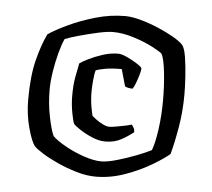

<svg xmlns="http://www.w3.org/2000/svg" viewBox="-43 -775 664 600"><g transform="rotate(5 289.5 -475.0)"><path d="M278 -221Q249 -221 217 -230.5Q185 -240 156.5 -253Q128 -266 107.5 -279Q87 -292 81 -299Q70 -312 58.5 -354Q47 -396 47 -442Q47 -516 59.5 -566Q72 -616 89 -651Q111 -666 149 -684Q187 -702 233.5 -715.5Q280 -729 327 -729Q347 -729 374.5 -721.5Q402 -714 430.5 -702Q459 -690 480.5 -677.5Q502 -665 511 -655Q519 -646 523.5 -617.5Q528 -589 530 -556.5Q532 -524 532 -501Q532 -447 523 -395.5Q514 -344 505 -312Q488 -297 452 -275.5Q416 -254 370 -237.5Q324 -221 278 -221ZM291 -270Q310 -270 341 -279Q372 -288 401.5 -299.5Q431 -311 446 -319Q455 -343 461 -386.5Q467 -430 467 -477Q467 -522 462.5 -563.5Q458 -605 450 -621Q445 -627 419 -640.5Q393 -654 358.5 -665Q324 -676 293 -676Q275 -676 245.5 -669.5Q216 -663 187.5 -655Q159 -647 144 -641Q136 -624 128.5 -596Q121 -568 116 -536.5Q111 -505 111 -479Q111 -437 119 -396.5Q127 -356 136 -336Q150 -322 178 -306.5Q206 -291 237 -280.5Q268 -270 291 -270ZM298 -333Q278 -333 256 -342.5Q234 -352 217.5 -363Q201 -374 197 -379Q193 -386 188 -413Q183 -440 183 -466Q183 -500 187 -522.5Q191 -545 196 -569Q204 -575 223 -584.5Q242 -594 266.5 -602Q291 -610 315 -610Q326 -610 344 -601.5Q362 -593 376.5 -583.5Q391 -574 391 -570Q391 -564 387 -550Q383 -536 378 -523Q373 -510 369 -505Q354 -505 345 -510L330 -563Q297 -563 276.5 -559Q256 -555 249 -552Q246 -543 244 -521.5Q242 -500 242 -485Q242 -459 246 -436.5Q250 -414 252 -409Q254 -407 264 -399.5Q274 -392 286 -386Q298 -380 306 -380Q314 -380 328.5 -382.5Q343 -385 357 -388Q371 -391 376 -393Q379 -390 382.5 -384Q386 -378 386 -370Q370 -357 348.5 -345Q327 -333 298 -333Z"/></g></svg>

Font: Texturina 72pt SemiBold
Style: Regular
Weight: 600
Designer: Guillermo Torres Carreño
Foundry: Omnibus-Type
Version: Version 1.002; ttfautohint (v1.8.3)